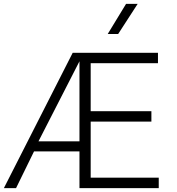

<svg xmlns="http://www.w3.org/2000/svg" viewBox="-25 -973 916 993"><path d="M-5 0 351 -700H792V-646H444V-398H758V-344H444V-54H796V0H386V-190H151L58 0ZM174 -242H386V-656ZM532 -797 627 -953H687L586 -797Z"/></svg>

Font: Geologica Thin
Style: Regular
Weight: 100
Version: Version 1.010;gftools[0.9.28]